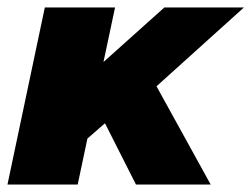

<svg xmlns="http://www.w3.org/2000/svg" viewBox="-31 -494 673 514"><path d="M-11 0 89 -474H277L246 -328L409 -474H622L388 -263L533 0H333L250 -164L203 -123L177 0Z"/></svg>

Font: Kanit
Style: Bold Italic
Weight: 700
Italic angle: -12°
Designer: Katatrad Team
Foundry: CadsonDemak
Version: Version 2.000; ttfautohint (v1.8.3)